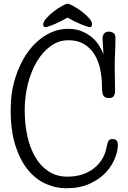

<svg xmlns="http://www.w3.org/2000/svg" viewBox="-20 -992 686 1026"><path d="M461 -847Q456 -847 443 -851Q430 -855 413 -862Q396 -869 377 -878.5Q358 -888 341 -898Q324 -888 305 -878.5Q286 -869 269.5 -862Q253 -855 240 -851Q227 -847 222 -847Q211 -847 211 -860Q211 -876 228.5 -895.5Q246 -915 268.5 -932Q291 -949 312 -960.5Q333 -972 341 -972Q350 -972 371.5 -960Q393 -948 415.5 -931.5Q438 -915 455 -896Q472 -877 472 -864Q472 -857 469.5 -852Q467 -847 461 -847ZM610 -219Q610 -187 594.5 -147Q579 -107 546 -71Q513 -35 460 -10.5Q407 14 332 14Q278 14 225 -9.5Q172 -33 130 -83.5Q88 -134 62.5 -213.5Q37 -293 37 -405Q37 -496 61.5 -575Q86 -654 128 -712.5Q170 -771 226 -804.5Q282 -838 345 -838Q386 -838 418 -824.5Q450 -811 473 -791Q496 -771 510.5 -747Q525 -723 533 -702Q531 -733 530 -750Q529 -767 528.5 -775.5Q528 -784 528 -786Q528 -788 528 -788Q528 -800 535.5 -811.5Q543 -823 561 -823Q573 -823 580.5 -819Q588 -815 591.5 -810Q595 -805 596 -799Q597 -793 597 -790Q597 -755 595 -712.5Q593 -670 593 -634Q593 -602 594 -568Q595 -534 595 -502Q595 -493 589 -480.5Q583 -468 561 -468Q543 -468 534 -479Q525 -490 525 -527Q525 -576 515.5 -621.5Q506 -667 484.5 -701.5Q463 -736 429 -756.5Q395 -777 346 -777Q294 -777 251 -746Q208 -715 177 -663Q146 -611 129 -543.5Q112 -476 112 -404Q112 -331 126 -266Q140 -201 168.5 -152.5Q197 -104 240 -76Q283 -48 340 -48Q384 -48 420 -60Q456 -72 482.5 -93Q509 -114 526 -142Q543 -170 549 -203Q553 -223 558 -236Q563 -249 581 -249Q610 -249 610 -219Z"/></svg>

Font: Life Savers
Style: Bold
Weight: 700
Designer: Pablo Impallari, Rodrigo Fuenzalida, Brenda Gallo
Foundry: Pablo Impallari, Rodrigo Fuenzalida, Brenda Gallo
Version: Version 3.001; ttfautohint (v0.95) -l 8 -r 50 -G 200 -x 14 -